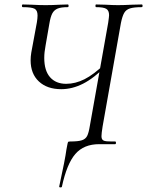

<svg xmlns="http://www.w3.org/2000/svg" viewBox="-20 -645 658 859"><path d="M245 189Q272 65 277 25L281 4Q283 -7 284.5 -9.5Q286 -12 294 -12Q330 -12 346.5 -17.5Q363 -23 370 -37Q377 -51 382 -82L464 -543Q468 -571 468 -577Q468 -598 455.5 -605.5Q443 -613 410 -613Q407 -613 407 -619Q407 -625 410 -625L451 -624Q487 -622 508 -622Q532 -622 572 -624L614 -625Q618 -625 618 -619Q618 -613 614 -613Q580 -613 562 -607.5Q544 -602 535.5 -587Q527 -572 521 -542L439 -79Q434 -47 434 -36Q434 -24 439.5 -19Q445 -14 455.5 -13Q466 -12 495 -12Q499 -12 499 -6Q499 0 495 0H424Q355 0 317 44Q279 88 257 190Q256 194 250 193.5Q244 193 245 189ZM117 -375Q117 -392 120 -410L145 -545Q148 -563 148 -576Q148 -599 134.5 -606Q121 -613 82 -613Q78 -613 78 -619Q78 -625 82 -625L121 -624Q157 -622 184 -622Q213 -622 249 -624L283 -625Q287 -625 287 -619Q287 -613 283 -613Q253 -613 237.5 -606.5Q222 -600 214 -585Q206 -570 201 -540L184 -442Q178 -411 178 -386Q178 -329 204 -299.5Q230 -270 276 -270Q317 -270 358 -290.5Q399 -311 450 -360L456 -351Q400 -295 351.5 -270.5Q303 -246 254 -246Q191 -246 154 -280.5Q117 -315 117 -375Z"/></svg>

Font: Cormorant Infant
Style: Italic
Weight: 400
Italic angle: -10°
Designer: Christian Thalmann (Catharsis Fonts)
Foundry: Catharsis Fonts
Version: Version 4.000